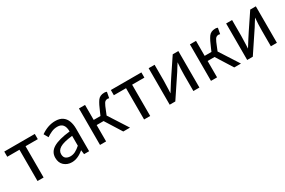

<svg xmlns="http://www.w3.org/2000/svg" viewBox="86 -1475 3609 2429"><g transform="rotate(-30 1890.5 -260.5)"><path d="M290 6H201V-451H23V-527H469V-451H290Z M699 19Q633 19 587.5 -21.5Q542 -62 542 -135Q542 -222 621 -269Q700 -316 866 -334Q866 -464 760 -464Q713 -464 672.5 -445.5Q632 -427 599 -404L563 -468Q666 -540 772 -540Q837 -540 877.5 -512.5Q918 -485 936.5 -436Q955 -387 955 -324V6H881L873 -58H876Q787 19 699 19ZM720 -56Q758 -56 793 -74Q828 -92 866 -126V-270Q734 -255 681.5 -222.5Q629 -190 629 -139Q629 -94 655 -75Q681 -56 720 -56Z M1552 6H1454L1304 -233H1203V6H1114V-527H1203V-308H1302L1320 -350Q1361 -450 1393 -495Q1425 -540 1491 -540Q1508 -540 1526 -533L1510 -448Q1496 -452 1489 -452Q1455 -452 1437.5 -424Q1420 -396 1396 -333L1372 -274Z M1847 6H1758V-451H1580V-527H2026V-451H1847Z M2566 6H2478V-226Q2478 -311 2487 -416H2491L2449 -350L2422 -306L2214 6H2132V-527H2219V-294Q2219 -235 2215 -163L2212 -106H2208Q2256 -183 2282.5 -224.5Q2309 -266 2328.5 -295Q2348 -324 2374 -363L2484 -527H2566Z M3173 6H3075L2925 -233H2824V6H2735V-527H2824V-308H2923L2941 -350Q2982 -450 3014 -495Q3046 -540 3112 -540Q3129 -540 3147 -533L3131 -448Q3117 -452 3110 -452Q3076 -452 3058.5 -424Q3041 -396 3017 -333L2993 -274Z M3698 6H3610V-226Q3610 -311 3619 -416H3623L3581 -350L3554 -306L3346 6H3264V-527H3351V-294Q3351 -235 3347 -163L3344 -106H3340Q3388 -183 3414.5 -224.5Q3441 -266 3460.5 -295Q3480 -324 3506 -363L3616 -527H3698Z"/></g></svg>

Font: LXGW 975 Gothic SC
Style: Regular
Weight: 400
Version: Version 2.01;February 25, 2021